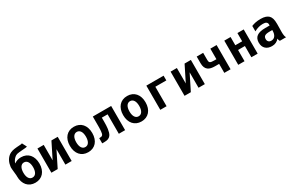

<svg xmlns="http://www.w3.org/2000/svg" viewBox="176 -2266 5669 3759"><g transform="rotate(-30 3010.5 -386.5)"><path d="M310.5 14.2Q252.4 14.2 205.8 -5.9Q159.2 -25.9 126.2 -63.2Q93.3 -100.6 75.4 -153.8Q57.6 -207 57.6 -272.9Q57.6 -285.6 57.6 -293.2Q57.6 -300.8 57.1 -303.2L48.8 -384.8Q44.9 -420.9 43.2 -443.1Q41.5 -465.3 41.5 -478Q41.5 -483.4 41.7 -489.7Q42 -496.1 42.5 -500Q45.9 -530.3 55.2 -564.7Q64.5 -599.1 82.5 -632.1Q100.6 -665 128.2 -693.6Q155.8 -722.2 195.3 -740.7Q215.3 -750 237.3 -756.1Q259.3 -762.2 286.1 -766.1Q313 -770 345.9 -772.7Q378.9 -775.4 421.4 -777.8Q430.2 -778.3 435.8 -779.1Q441.4 -779.8 445.8 -780.8Q450.2 -781.7 454.1 -783Q458 -784.2 463.4 -786.6L517.1 -683.1Q507.8 -679.7 496.3 -677.5Q484.9 -675.3 475.1 -674.3L333.5 -662.6Q302.7 -660.2 282.7 -654.3Q262.7 -648.4 250 -640.6Q235.4 -632.3 220 -618.2Q204.6 -604 191.2 -586.4Q177.7 -568.8 168 -549.3Q158.2 -529.8 155.3 -510.3Q186.5 -535.2 225.1 -547.6Q263.7 -560.1 309.6 -560.1Q368.2 -560.1 415.3 -540Q462.4 -520 495.4 -482.7Q528.3 -445.3 546.1 -392.1Q564 -338.9 564 -272.9Q564 -207 546.1 -153.8Q528.3 -100.6 495.4 -63.2Q462.4 -25.9 415.5 -5.9Q368.7 14.2 310.5 14.2ZM310.5 -102.1Q336.4 -102.1 356.9 -113.5Q377.4 -125 391.6 -147Q405.8 -168.9 413.3 -200.7Q420.9 -232.4 420.9 -272.9Q420.9 -313 413.3 -344.7Q405.8 -376.5 391.6 -398.4Q377.4 -420.4 356.9 -432.1Q336.4 -443.8 310.5 -443.8Q284.7 -443.8 264.4 -432.1Q244.1 -420.4 230 -398.4Q215.8 -376.5 208.3 -344.7Q200.7 -313 200.7 -272.9Q200.7 -232.4 208.3 -200.7Q215.8 -168.9 230 -147Q244.1 -125 264.4 -113.5Q284.7 -102.1 310.5 -102.1Z M676.3 -546.9H818.4V-197.8L992.7 -546.9H1134.8V0H992.7V-349.1L818.4 0H676.3Z M1504.9 14.2Q1446.8 14.2 1400.1 -5.9Q1353.5 -25.9 1320.6 -63.2Q1287.6 -100.6 1269.8 -153.8Q1252 -207 1252 -272.9Q1252 -338.9 1269.8 -392.1Q1287.6 -445.3 1320.6 -482.7Q1353.5 -520 1400.1 -540Q1446.8 -560.1 1504.9 -560.1Q1563 -560.1 1609.9 -540Q1656.7 -520 1689.7 -482.7Q1722.7 -445.3 1740.5 -392.1Q1758.3 -338.9 1758.3 -272.9Q1758.3 -207 1740.5 -153.8Q1722.7 -100.6 1689.7 -63.2Q1656.7 -25.9 1609.9 -5.9Q1563 14.2 1504.9 14.2ZM1504.9 -102.1Q1530.8 -102.1 1551.3 -113.5Q1571.8 -125 1585.9 -147Q1600.1 -168.9 1607.7 -200.7Q1615.2 -232.4 1615.2 -272.9Q1615.2 -313 1607.7 -344.7Q1600.1 -376.5 1585.9 -398.4Q1571.8 -420.4 1551.3 -432.1Q1530.8 -443.8 1504.9 -443.8Q1479 -443.8 1458.7 -432.1Q1438.5 -420.4 1424.3 -398.4Q1410.2 -376.5 1402.6 -344.7Q1395 -313 1395 -272.9Q1395 -232.4 1402.6 -200.7Q1410.2 -168.9 1424.3 -147Q1438.5 -125 1458.7 -113.5Q1479 -102.1 1504.9 -102.1Z M1825.2 -117.2H1830.1Q1855.5 -117.2 1872.1 -120.8Q1888.7 -124.5 1899.2 -135.3Q1909.7 -146 1915 -164.8Q1920.4 -183.6 1923.3 -214.4Q1924.8 -228.5 1925.5 -244.6Q1926.3 -260.7 1927 -277.6Q1927.7 -294.4 1928 -310.8Q1928.2 -327.1 1928.2 -341.8V-546.9H2342.8V0H2200.7V-439.9H2070.3V-343.8Q2070.3 -308.1 2068.8 -267.8Q2067.4 -227.5 2062 -188.7Q2056.6 -149.9 2046.1 -115.2Q2035.6 -80.6 2017.6 -56.2Q1995.6 -26.9 1960.9 -13.4Q1926.3 0 1871.6 0H1825.2Z M2709 14.2Q2650.9 14.2 2604.2 -5.9Q2557.6 -25.9 2524.7 -63.2Q2491.7 -100.6 2473.9 -153.8Q2456.1 -207 2456.1 -272.9Q2456.1 -338.9 2473.9 -392.1Q2491.7 -445.3 2524.7 -482.7Q2557.6 -520 2604.2 -540Q2650.9 -560.1 2709 -560.1Q2767.1 -560.1 2814 -540Q2860.8 -520 2893.8 -482.7Q2926.8 -445.3 2944.6 -392.1Q2962.4 -338.9 2962.4 -272.9Q2962.4 -207 2944.6 -153.8Q2926.8 -100.6 2893.8 -63.2Q2860.8 -25.9 2814 -5.9Q2767.1 14.2 2709 14.2ZM2709 -102.1Q2734.9 -102.1 2755.4 -113.5Q2775.9 -125 2790 -147Q2804.2 -168.9 2811.8 -200.7Q2819.3 -232.4 2819.3 -272.9Q2819.3 -313 2811.8 -344.7Q2804.2 -376.5 2790 -398.4Q2775.9 -420.4 2755.4 -432.1Q2734.9 -443.8 2709 -443.8Q2683.1 -443.8 2662.8 -432.1Q2642.6 -420.4 2628.4 -398.4Q2614.3 -376.5 2606.7 -344.7Q2599.1 -313 2599.1 -272.9Q2599.1 -232.4 2606.7 -200.7Q2614.3 -168.9 2628.4 -147Q2642.6 -125 2662.8 -113.5Q2683.1 -102.1 2709 -102.1Z M3138.2 -546.9H3528.3V-439.9H3280.3V0H3138.2Z M3686.5 -546.9H3828.6V-197.8L4002.9 -546.9H4145V0H4002.9V-349.1L3828.6 0H3686.5Z M4585.4 -203.1H4492.7Q4444.8 -203.1 4405.3 -211.7Q4365.7 -220.2 4337.2 -241.9Q4308.6 -263.7 4292.7 -301.3Q4276.9 -338.9 4276.9 -397V-546.9H4422.9V-382.3Q4422.9 -360.4 4427.7 -345.9Q4432.6 -331.5 4445.1 -323.5Q4457.5 -315.4 4479 -312.3Q4500.5 -309.1 4533.2 -309.1H4585.4V-547.4H4727.1V0H4585.4Z M4900.4 -546.9H5042.5V-360.8H5197.3V-546.9H5339.4V0H5197.3V-253.9H5042.5V0H4900.4Z M5659.7 14.2Q5615.2 14.2 5579.3 2Q5543.5 -10.3 5517.1 -35.2Q5464.8 -84.5 5464.8 -172.9Q5464.8 -219.7 5479.7 -255.4Q5494.6 -291 5526.9 -314.5Q5588.9 -359.9 5718.8 -359.9H5817.9V-383.8Q5817.9 -401.9 5811.3 -415Q5804.7 -428.2 5793 -436.5Q5780.3 -445.8 5761 -450Q5741.7 -454.1 5716.3 -454.1Q5692.9 -454.1 5668.2 -450.9Q5643.6 -447.8 5619.6 -441.4Q5596.2 -435.1 5570.8 -424.6Q5545.4 -414.1 5519 -399.9V-522Q5539.6 -530.3 5565.2 -538.3Q5590.8 -546.4 5615.2 -550.8Q5635.3 -554.7 5664.1 -557.6Q5692.9 -560.5 5725.1 -560.5Q5759.3 -560.5 5786.9 -556.6Q5814.5 -552.7 5836.7 -545.4Q5858.9 -538.1 5875.7 -527.8Q5892.6 -517.6 5905.3 -505.4Q5918.5 -492.2 5928.7 -475.1Q5939 -458 5946 -434.8Q5953.1 -411.6 5956.5 -382.1Q5960 -352.5 5960 -314.5Q5960 -305.2 5959.7 -290Q5959.5 -274.9 5959.2 -256.8Q5959 -238.8 5958.7 -219.5Q5958.5 -200.2 5958.3 -183.1Q5958 -166 5957.8 -152.8Q5957.5 -139.6 5957.5 -133.8Q5957.5 -123.5 5957.8 -113.3Q5958 -103 5958.5 -96.2Q5959.5 -86.4 5960.2 -76.9Q5960.9 -67.4 5961.9 -61Q5963.4 -51.3 5965.3 -42.2Q5967.3 -33.2 5968.8 -28.3Q5971.2 -21 5974.9 -13.2Q5978.5 -5.4 5982.4 0H5840.8Q5836.4 -7.3 5832.8 -15.1Q5829.1 -22.9 5827.1 -28.3Q5825.7 -33.2 5823.7 -42.2Q5821.8 -51.3 5820.8 -61Q5793.9 -25.4 5751.5 -5.4Q5731 4.4 5709.2 9.3Q5687.5 14.2 5659.7 14.2ZM5699.7 -85Q5727.1 -85 5749 -95.5Q5771 -106 5786.6 -127.9Q5817.9 -169.9 5817.9 -247.1V-256.8H5760.7Q5680.2 -256.8 5648.9 -236.3Q5617.2 -215.8 5617.2 -167Q5617.2 -147 5622.6 -132.6Q5627.9 -118.2 5639.2 -106.9Q5661.1 -85 5699.7 -85Z"/></g></svg>

Font: Hack
Style: Bold
Weight: 700
Monospace: yes
Designer: Christopher Simpkins
Foundry: Christopher Simpkins
Version: Version 2.017